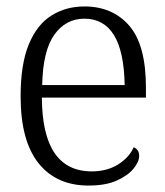

<svg xmlns="http://www.w3.org/2000/svg" viewBox="-20 -566 511 596"><path d="M255 10Q155 10 99.5 -59.5Q44 -129 44 -267Q44 -367 69.5 -428.5Q95 -490 140 -518Q185 -546 242 -546Q329 -546 381 -486.5Q433 -427 433 -294V-263H110Q111 -34 265 -34Q312 -34 346.5 -55.5Q381 -77 395 -109Q412 -102 412 -82Q412 -64 394.5 -42.5Q377 -21 342.5 -5.5Q308 10 255 10ZM367 -302Q365 -407 333.5 -457.5Q302 -508 242 -508Q184 -508 148.5 -458Q113 -408 111 -302Z"/></svg>

Font: Noto Serif SemiCondensed Light
Style: Regular
Weight: 300
Width: 4
Designer: Monotype Design Team
Foundry: Monotype Imaging Inc.
Version: Version 2.013